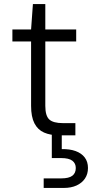

<svg xmlns="http://www.w3.org/2000/svg" viewBox="-20 -666 453 945"><path d="M271 0Q228 0 197 -13.5Q166 -27 149.5 -59Q133 -91 133 -145V-462H41V-521H133L142 -646H203V-521H355V-462H203V-145Q203 -96 222.5 -78Q242 -60 290 -60H351V0ZM195 259V212H281Q319 212 336 199Q353 186 353 161Q353 138 336 125Q319 112 281 112H235V-6H284V68Q323 67 352 77.5Q381 88 397 109Q413 130 413 161Q413 191 398 213Q383 235 356.5 247Q330 259 294 259Z"/></svg>

Font: DM Sans 10pt Light
Style: Regular
Weight: 300
Version: Version 4.004;gftools[0.9.30]